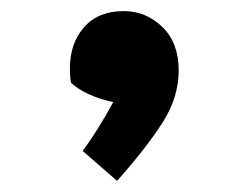

<svg xmlns="http://www.w3.org/2000/svg" viewBox="-20 -213 447 346"><path d="M302 -86Q302 -38 273.5 7Q245 52 191 113L129 59Q157 21 184 -29Q160 -34 139.5 -43.5Q119 -53 108 -64Q106 -73 106 -90Q106 -135 131.5 -164Q157 -193 203 -193Q243 -193 272.5 -164.5Q302 -136 302 -86Z"/></svg>

Font: Lalezar
Style: Regular
Weight: 400
Designer: Borna Izadpanah
Foundry: Borna Izadpanah
Version: Version 1.003